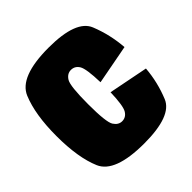

<svg xmlns="http://www.w3.org/2000/svg" viewBox="-166 -729 861 861"><g transform="rotate(-45 265.0 -298.0)"><path d="M268 5Q442 5 473 -70.8Q504 -146.5 510.5 -227.5L323 -264.5Q320.5 -180.5 306.5 -158Q292.5 -135.5 268 -135.5Q244.5 -135.5 229.2 -159.5Q214 -183.5 214 -297Q214 -412.5 229 -436.8Q244 -461 268 -461Q293 -461 306.8 -438.5Q320.5 -416 323 -328L510.5 -363.5Q504 -448.5 473 -525.5Q442 -602.5 268 -602.5Q83 -602.5 47.8 -517.5Q12.5 -432.5 12.5 -297Q12.5 -160 47.8 -77.5Q83 5 268 5Z"/></g></svg>

Font: Anybody Condensed Black
Style: Regular
Weight: 900
Width: 3
Designer: Tyler Finck
Foundry: Etcetera Type Company
Version: Version 1.113;gftools[0.9.25]